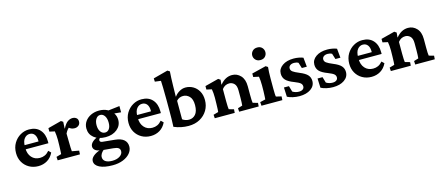

<svg xmlns="http://www.w3.org/2000/svg" viewBox="-49 -1083 4155 1798"><g transform="rotate(-15 2028.5 -184.0)"><path d="M200.7 5.9Q150.9 5.9 111.8 -16.4Q72.8 -38.6 50.5 -77.4Q28.3 -116.2 28.3 -166Q28.3 -220.7 53 -262Q77.6 -303.2 117.7 -326.4Q157.7 -349.6 202.6 -349.1Q270.5 -349.1 307.9 -307.1Q345.2 -265.1 345.2 -195.3V-177.2H112.3V-217.3H272.5L260.3 -199.7V-224.6Q260.3 -263.7 243.4 -285.4Q226.6 -307.1 196.8 -307.1Q167 -307.1 145.8 -281.5Q124.5 -255.9 124.5 -204.1V-189Q124.5 -132.8 154.5 -98.9Q184.6 -64.9 234.4 -64.9Q260.7 -64.9 282.7 -75Q304.7 -85 325.2 -108.9L348.1 -86.4Q326.2 -40.5 287.6 -17.3Q249 5.9 200.7 5.9Z M387.7 0 385.3 -34.2 434.1 -47.9Q434.6 -52.7 435.8 -75Q437 -97.2 438 -127L439 -186.5Q439 -210 437 -229.5Q435.1 -249 432.1 -268.6L381.8 -279.8V-313.5L512.2 -347.7L531.2 -335L527.8 -271.5L530.3 -271Q552.2 -314.9 575.9 -330.8Q599.6 -346.7 623.5 -346.7Q644 -346.7 659.4 -335.2Q674.8 -323.7 674.8 -300.3Q674.8 -275.9 658.4 -262.5Q642.1 -249 619.6 -249Q601.6 -249 586.9 -255.4Q572.3 -261.7 555.7 -278.8L577.1 -275.9Q551.3 -258.8 532.7 -220.7L533.7 -157.2Q534.2 -116.2 535.2 -86.2Q536.1 -56.2 537.6 -47.9L605.5 -35.6L603.5 0Z M875.5 178.2Q793.9 178.2 748.3 155.3Q702.6 132.3 702.6 92.8Q702.6 66.9 729.2 44.4Q755.9 22 803.7 6.8L836.4 10.7Q816.9 24.4 805.2 42.2Q793.5 60.1 793.5 79.1Q793.5 106.4 816.7 121.6Q839.8 136.7 882.3 136.7Q926.3 136.7 955.1 117.7Q983.9 98.6 983.9 70.3Q983.9 49.3 968.8 38.8Q953.6 28.3 918.5 25.4L820.8 16.6L813 12.7Q774.9 12.7 753.2 -2.2Q731.4 -17.1 731.4 -41Q731.4 -64.9 755.6 -86.4Q779.8 -107.9 821.8 -121.1L833.5 -107.9Q812.5 -92.8 812.5 -80.6Q812.5 -61.5 837.9 -59.1L956.1 -47.4Q1013.7 -41.5 1041.5 -17.1Q1069.3 7.3 1069.3 47.4Q1069.3 84 1043.9 113.8Q1018.6 143.6 974.9 160.9Q931.2 178.2 875.5 178.2ZM878.9 -93.3Q809.1 -93.3 766.6 -127.7Q724.1 -162.1 724.1 -218.3Q724.1 -256.3 744.9 -286.1Q765.6 -315.9 801.5 -333Q837.4 -350.1 881.8 -350.1Q925.8 -350.1 960 -332.8Q994.1 -315.4 1013.9 -286.1Q1033.7 -256.8 1033.7 -219.7Q1033.7 -164.1 990.2 -128.7Q946.8 -93.3 878.9 -93.3ZM885.3 -136.2Q910.2 -136.2 925.3 -158Q940.4 -179.7 940.4 -217.3Q940.4 -257.8 924.1 -282.7Q907.7 -307.6 880.9 -307.6Q856 -307.6 840.1 -283.9Q824.2 -260.3 824.2 -223.1Q824.2 -184.1 841.1 -160.2Q857.9 -136.2 885.3 -136.2ZM1077.6 -280.8 974.1 -290.5 950.2 -326.2 1077.6 -341.3Z M1291 5.9Q1241.2 5.9 1202.1 -16.4Q1163.1 -38.6 1140.9 -77.4Q1118.7 -116.2 1118.7 -166Q1118.7 -220.7 1143.3 -262Q1168 -303.2 1208 -326.4Q1248 -349.6 1293 -349.1Q1360.8 -349.1 1398.2 -307.1Q1435.5 -265.1 1435.5 -195.3V-177.2H1202.6V-217.3H1362.8L1350.6 -199.7V-224.6Q1350.6 -263.7 1333.7 -285.4Q1316.9 -307.1 1287.1 -307.1Q1257.3 -307.1 1236.1 -281.5Q1214.8 -255.9 1214.8 -204.1V-189Q1214.8 -132.8 1244.9 -98.9Q1274.9 -64.9 1324.7 -64.9Q1351.1 -64.9 1373 -75Q1395 -85 1415.5 -108.9L1438.5 -86.4Q1416.5 -40.5 1377.9 -17.3Q1339.4 5.9 1291 5.9Z M1515.6 -22.5Q1517.6 -61 1518.1 -100.8Q1518.6 -140.6 1518.6 -181.6V-283.2Q1518.6 -352.1 1517.1 -401.9Q1515.6 -451.7 1514.6 -468.8L1457 -476.1L1455.6 -508.3L1597.2 -545.9L1618.2 -532.7Q1615.7 -500 1614.5 -468.3Q1613.3 -436.5 1612.3 -394.8Q1611.3 -353 1610.4 -291L1612.8 -290Q1628.9 -314 1658.2 -331.5Q1687.5 -349.1 1719.2 -349.1Q1758.3 -349.1 1791.7 -330.1Q1825.2 -311 1845.7 -274.9Q1866.2 -238.8 1866.2 -188.5Q1866.2 -134.3 1840.1 -90.1Q1814 -45.9 1766.8 -19.8Q1719.7 6.3 1656.7 6.3Q1584 6.3 1515.6 -22.5ZM1675.8 -49.3Q1713.4 -49.3 1738.5 -77.6Q1763.7 -106 1764.2 -167.5Q1764.2 -225.6 1737.8 -252Q1711.4 -278.3 1677.2 -278.3Q1637.2 -278.3 1612.3 -249V-69.8Q1624 -60.5 1640.9 -54.9Q1657.7 -49.3 1675.8 -49.3Z M1910.6 0 1908.2 -34.2 1956.5 -47.9Q1957.5 -53.2 1958.7 -74.7Q1960 -96.2 1960.4 -127L1961.4 -186.5Q1961.4 -210.9 1959.7 -230.2Q1958 -249.5 1954.6 -268.6L1904.3 -279.8V-313.5L2036.6 -347.7L2056.6 -334L2052.2 -288.6L2054.7 -288.1Q2104 -349.1 2169.9 -349.1Q2218.3 -349.1 2252.4 -313Q2286.6 -276.9 2286.6 -209.5V-127.4Q2286.6 -100.6 2287.6 -77.4Q2288.6 -54.2 2290.5 -47.9L2338.9 -34.2L2336.4 0H2147L2145 -34.2L2189.5 -47.9Q2190.9 -58.1 2191.9 -80.1Q2192.9 -102.1 2192.9 -125.5V-194.8Q2192.9 -240.7 2172.4 -260.5Q2151.9 -280.3 2125 -280.3Q2082.5 -280.3 2054.7 -243.7V-128.4Q2054.7 -99.6 2055.9 -76.9Q2057.1 -54.2 2058.6 -47.9L2106.4 -34.2L2104 0Z M2363.3 0 2360.8 -35.6 2413.1 -47.9Q2413.6 -52.2 2414.8 -73.7Q2416 -95.2 2417 -127L2417.5 -184.1Q2417.5 -209.5 2415.8 -229.5Q2414.1 -249.5 2411.1 -268.6L2358.4 -279.8V-313.5L2496.6 -347.7L2516.6 -334.5Q2514.2 -309.6 2512.9 -284.7Q2511.7 -259.8 2511.7 -228V-128.4Q2511.7 -100.6 2512.7 -77.1Q2513.7 -53.7 2516.1 -47.9L2567.9 -35.6L2565.9 0ZM2465.8 -415.5Q2436 -415.5 2418.7 -433.6Q2401.4 -451.7 2401.4 -476.1Q2401.4 -500.5 2418.7 -518.8Q2436 -537.1 2465.8 -537.1Q2495.6 -537.1 2512.2 -518.8Q2528.8 -500.5 2528.8 -476.1Q2528.8 -451.7 2512.2 -433.6Q2495.6 -415.5 2465.8 -415.5Z M2731.9 5.9Q2699.7 5.9 2668 -1.2Q2636.2 -8.3 2614.7 -20L2610.8 -110.4H2659.2L2675.8 -53.7Q2704.1 -36.1 2737.8 -36.1Q2761.7 -36.1 2775.1 -46.4Q2788.6 -56.6 2788.6 -73.7Q2788.6 -92.3 2774.7 -105Q2760.7 -117.7 2718.3 -134.3Q2661.1 -155.8 2638.2 -180.4Q2615.2 -205.1 2615.2 -242.2Q2615.2 -289.1 2657.5 -319.1Q2699.7 -349.1 2767.6 -349.1Q2792 -349.1 2817.1 -344.5Q2842.3 -339.8 2859.4 -332.5L2868.2 -243.2H2819.8L2802.7 -298.3Q2785.2 -308.6 2761.7 -308.6Q2737.3 -308.6 2722.9 -297.6Q2708.5 -286.6 2708.5 -269.5Q2708.5 -249.5 2725.6 -236.6Q2742.7 -223.6 2788.6 -204.6Q2840.3 -183.6 2862.1 -159.7Q2883.8 -135.7 2883.8 -101.1Q2883.8 -52.7 2841.6 -23.4Q2799.3 5.9 2731.9 5.9Z M3057.6 5.9Q3025.4 5.9 2993.7 -1.2Q2961.9 -8.3 2940.4 -20L2936.5 -110.4H2984.9L3001.5 -53.7Q3029.8 -36.1 3063.5 -36.1Q3087.4 -36.1 3100.8 -46.4Q3114.3 -56.6 3114.3 -73.7Q3114.3 -92.3 3100.3 -105Q3086.4 -117.7 3043.9 -134.3Q2986.8 -155.8 2963.9 -180.4Q2940.9 -205.1 2940.9 -242.2Q2940.9 -289.1 2983.2 -319.1Q3025.4 -349.1 3093.3 -349.1Q3117.7 -349.1 3142.8 -344.5Q3168 -339.8 3185.1 -332.5L3193.8 -243.2H3145.5L3128.4 -298.3Q3110.8 -308.6 3087.4 -308.6Q3063 -308.6 3048.6 -297.6Q3034.2 -286.6 3034.2 -269.5Q3034.2 -249.5 3051.3 -236.6Q3068.4 -223.6 3114.3 -204.6Q3166 -183.6 3187.7 -159.7Q3209.5 -135.7 3209.5 -101.1Q3209.5 -52.7 3167.2 -23.4Q3125 5.9 3057.6 5.9Z M3431.2 5.9Q3381.3 5.9 3342.3 -16.4Q3303.2 -38.6 3281 -77.4Q3258.8 -116.2 3258.8 -166Q3258.8 -220.7 3283.4 -262Q3308.1 -303.2 3348.1 -326.4Q3388.2 -349.6 3433.1 -349.1Q3501 -349.1 3538.3 -307.1Q3575.7 -265.1 3575.7 -195.3V-177.2H3342.8V-217.3H3502.9L3490.7 -199.7V-224.6Q3490.7 -263.7 3473.9 -285.4Q3457 -307.1 3427.2 -307.1Q3397.5 -307.1 3376.2 -281.5Q3355 -255.9 3355 -204.1V-189Q3355 -132.8 3385 -98.9Q3415 -64.9 3464.8 -64.9Q3491.2 -64.9 3513.2 -75Q3535.2 -85 3555.7 -108.9L3578.6 -86.4Q3556.6 -40.5 3518.1 -17.3Q3479.5 5.9 3431.2 5.9Z M3617.7 0 3615.2 -34.2 3663.6 -47.9Q3664.6 -53.2 3665.8 -74.7Q3667 -96.2 3667.5 -127L3668.5 -186.5Q3668.5 -210.9 3666.7 -230.2Q3665 -249.5 3661.6 -268.6L3611.3 -279.8V-313.5L3743.7 -347.7L3763.7 -334L3759.3 -288.6L3761.7 -288.1Q3811 -349.1 3877 -349.1Q3925.3 -349.1 3959.5 -313Q3993.7 -276.9 3993.7 -209.5V-127.4Q3993.7 -100.6 3994.6 -77.4Q3995.6 -54.2 3997.6 -47.9L4045.9 -34.2L4043.5 0H3854L3852.1 -34.2L3896.5 -47.9Q3897.9 -58.1 3898.9 -80.1Q3899.9 -102.1 3899.9 -125.5V-194.8Q3899.9 -240.7 3879.4 -260.5Q3858.9 -280.3 3832 -280.3Q3789.6 -280.3 3761.7 -243.7V-128.4Q3761.7 -99.6 3762.9 -76.9Q3764.2 -54.2 3765.6 -47.9L3813.5 -34.2L3811 0Z"/></g></svg>

Font: Lateef SemiBold
Style: Regular
Weight: 600
Designer: SIL International
Foundry: SIL International
Version: Version 4.200